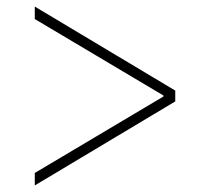

<svg xmlns="http://www.w3.org/2000/svg" viewBox="-20 -591 640 585"><path d="M86 -64 478 -297V-300L86 -533V-571L514 -315V-282L86 -26Z"/></svg>

Font: IBM Plex Sans Thai ExtLt
Style: Regular
Weight: 200
Designer: Mike Abbink, Paul van der Laan, Pieter van Rosmalen, Ben Mitchell, Mark Frömberg
Foundry: Bold Monday
Version: Version 1.2